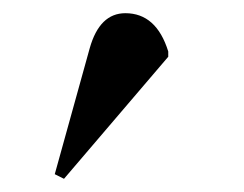

<svg xmlns="http://www.w3.org/2000/svg" viewBox="-20 -781 370 291"><path d="M77 -510 63 -517 116 -708Q131 -761 170 -761Q217 -761 235 -703V-695Z"/></svg>

Font: Literata 72pt
Style: Bold
Weight: 700
Designer: Latin by Veronika Burian and Jose Scaglione. Greek by Irene Vlachou. Cyrillic by Vera Evstafieva.
Foundry: TypeTogether
Version: Version 3.002